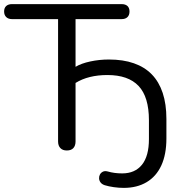

<svg xmlns="http://www.w3.org/2000/svg" viewBox="-23 -725 886 934"><path d="M579 189Q555.5 189 530.8 185.5Q506 182 486.5 176Q473 171.5 466.2 162.5Q459.5 153.5 459 143Q458.5 132.5 463.2 123.8Q468 115 477.5 110.2Q487 105.5 500.5 109Q518 114 535 116.2Q552 118.5 571.5 118.5Q633.5 118.5 667.5 76.5Q701.5 34.5 701.5 -48.5V-140Q701.5 -253.5 651.2 -306.8Q601 -360 499.5 -360Q453.5 -360 414.8 -350.5Q376 -341 344.5 -321.5V-37Q344.5 -16.5 334 -4.8Q323.5 7 302 7Q281.5 7 270.5 -4.8Q259.5 -16.5 259.5 -37V-632H35.5Q17.5 -632 7.2 -642Q-3 -652 -3 -669Q-3 -686.5 7.2 -695.8Q17.5 -705 35.5 -705H568.5Q587 -705 597 -695.8Q607 -686.5 607 -669Q607 -651.5 597 -641.8Q587 -632 568.5 -632H344.5V-400Q372 -416.5 416 -426Q460 -435.5 507 -435.5Q576 -435.5 628.2 -417.2Q680.5 -399 715.5 -363Q750.5 -327 768.5 -272.8Q786.5 -218.5 786.5 -146V-51.5Q786.5 26 761.8 79.8Q737 133.5 690.2 161.2Q643.5 189 579 189Z"/></svg>

Font: Nunito ExtraLight
Style: Regular
Weight: 200
Designer: Vernon Adams
Foundry: Vernon Adams
Version: Version 3.602;April 4, 2023;FontCreator 14.0.0.2856 64-bit